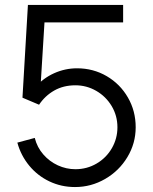

<svg xmlns="http://www.w3.org/2000/svg" viewBox="-20 -740 618 775"><path d="M282.7 15Q227.3 15 179.5 -7.8Q131.7 -30.5 98 -71.3Q64.3 -112.2 50 -164.3L120.3 -183.3Q129.8 -145.3 154.7 -116.8Q179.5 -88.2 213.5 -72.6Q247.5 -57 284.3 -57Q331.2 -57 370.2 -80Q409.2 -103 431.6 -141.9Q454 -180.8 454 -226.3Q454 -272.8 430.8 -311.8Q407.5 -350.7 368.5 -373.2Q329.5 -395.7 284.3 -395.7Q236 -395.7 198.8 -374.5Q161.7 -353.3 137.7 -317.3L70.7 -345.7L92.7 -720H477V-649.7H125L161.7 -684L142 -364.3L123.7 -389Q154.2 -424.5 198.4 -444.4Q242.7 -464.3 291 -464.3Q356.3 -464.3 410.6 -432.7Q464.8 -401 496.2 -346.6Q527.7 -292.2 527.7 -226.3Q527.7 -161.5 494.3 -106Q461 -50.5 404.6 -17.8Q348.2 15 282.7 15Z"/></svg>

Font: Manrope
Style: Regular
Weight: 400
Designer: Mikhail Sharanda
Foundry: Mikhail Sharanda
Version: Version 4.503